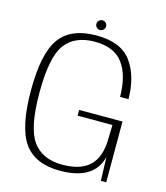

<svg xmlns="http://www.w3.org/2000/svg" viewBox="-113 -846 811 937"><g transform="rotate(15 292.0 -377.5)"><path d="M276.5 4Q449.5 4 479.5 -120L483.5 0H510.5V-307H291.5V-278H467.5L465.5 -208Q465 -117.5 419.8 -72.5Q374.5 -27.5 280 -27.5Q179.5 -27.5 131 -94.5Q82.5 -161.5 82.5 -338Q82.5 -519 131 -583.8Q179.5 -648.5 280.5 -648.5Q378.5 -648.5 422.8 -588.5Q467 -528.5 468 -420H510.5Q509.5 -536 457 -608Q404.5 -680 280.5 -680Q152 -680 95.8 -603.2Q39.5 -526.5 39.5 -339Q39.5 -152.5 95.5 -74.2Q151.5 4 276.5 4ZM289 -710Q299 -710 306 -717.2Q313 -724.5 313 -735Q313 -745 305.8 -752Q298.5 -759 289 -759Q278.5 -759 271.2 -752Q264 -745 264 -735Q264 -724.5 271.2 -717.2Q278.5 -710 289 -710Z"/></g></svg>

Font: Anybody UltraCondensed Thin ExtraLight
Style: Regular
Weight: 250
Version: Version 1.111